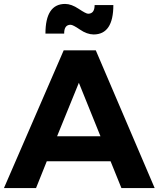

<svg xmlns="http://www.w3.org/2000/svg" viewBox="-23 -956 806 976"><path d="M267.1 -263.2H487.8L377.9 -535.2ZM208 -785.2Q208 -936 308.1 -936Q339.8 -936 377 -911.1Q414.1 -886.2 424.8 -886.2Q458 -886.2 458 -930.2H553.2Q553.2 -781.2 453.1 -780.8Q418.9 -781.2 383.3 -805.7Q347.7 -830.1 335.9 -830.1Q302.7 -830.1 303.2 -785.2ZM-2.9 0 300.8 -700.2H463.9L763.2 0H594.2L539.1 -136.2H214.8L160.2 0Z"/></svg>

Font: TruenoSBd
Style: Demi
Weight: 600
Designer: Julieta Ulanovsky
Foundry: Julieta Ulanovsky
Version: Version 3.001b